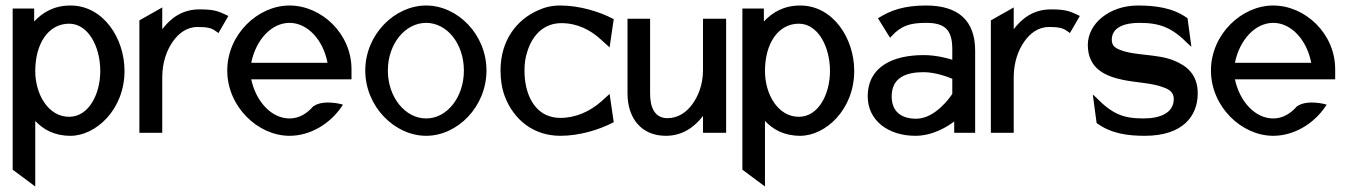

<svg xmlns="http://www.w3.org/2000/svg" viewBox="-20 -482 4895 697"><path d="M26 134 108 195V-43C137 -12 177 11 236 11C327 11 432 -83 432 -225C432 -343 355 -462 236 -462C176 -462 135 -437 104 -404V-451H26ZM108 -224C108 -323 155 -396 231 -396C299 -396 344 -315 344 -224C344 -140 302 -58 231 -58C155 -58 108 -140 108 -224Z M486 0H569V-201C569 -257 586 -301 608 -332C628 -360 657 -384 697 -384C742 -384 751 -378 769 -365L773 -362L809 -424L803 -427C776 -439 763 -448 705 -448C640 -448 599 -415 569 -376V-455L486 -408Z M805 -226C805 -95 916 11 1031 11C1106 11 1178 -32 1221 -96L1225 -102L1218 -104C1218 -104 1155 -121 1119 -97H1118C1094 -69 1065 -52 1031 -52C967 -52 910 -111 892 -194H1256V-231C1256 -360 1147 -462 1031 -462C916 -462 805 -357 805 -226ZM892 -254C909 -338 966 -399 1031 -399C1096 -399 1153 -338 1169 -254Z M1306 -226C1306 -95 1413 11 1527 11C1641 11 1746 -95 1746 -226C1746 -357 1641 -462 1527 -462C1413 -462 1306 -357 1306 -226ZM1388 -226C1388 -323 1451 -399 1527 -399C1603 -399 1664 -323 1664 -226C1664 -129 1603 -52 1527 -52C1451 -52 1388 -129 1388 -226Z M1797 -226C1797 -192 1802 -160 1813 -131C1845 -48 1916 11 2014 11C2084 11 2155 -11 2205 -37L2208 -38L2193 -141L2162 -113C2122 -78 2071 -54 2014 -54C1995 -54 1976 -58 1960 -66C1915 -88 1884 -145 1884 -226C1884 -251 1887 -273 1894 -294C1912 -353 1953 -398 2018 -398C2075 -398 2123 -374 2162 -338L2193 -310L2208 -413L2205 -414C2155 -440 2084 -462 2014 -462C1983 -462 1958 -456 1932 -444C1858 -411 1797 -338 1797 -226Z M2258 -143C2258 -52 2309 11 2397 11C2459 11 2502 -22 2532 -61V0H2616V-414H2532V-227C2532 -174 2514 -131 2492 -102C2472 -75 2442 -53 2403 -53C2359 -53 2340 -89 2340 -141V-414H2258Z M2675 134 2757 195V-43C2786 -12 2826 11 2885 11C2976 11 3081 -83 3081 -225C3081 -343 3004 -462 2885 -462C2825 -462 2784 -437 2753 -404V-451H2675ZM2757 -224C2757 -323 2804 -396 2880 -396C2948 -396 2993 -315 2993 -224C2993 -140 2951 -58 2880 -58C2804 -58 2757 -140 2757 -224Z M3130 -132C3130 -45 3204 11 3303 11C3369 11 3423 -25 3444 -41V0H3520V-298C3520 -409 3457 -462 3342 -462C3261 -462 3213 -444 3171 -418L3167 -416L3211 -345L3216 -350C3251 -389 3284 -399 3342 -399C3409 -399 3437 -375 3437 -304V-265C3422 -270 3379 -282 3333 -282C3223 -282 3130 -241 3130 -132ZM3217 -132C3217 -201 3270 -220 3333 -220C3378 -220 3425 -201 3437 -196V-141C3430 -130 3375 -51 3306 -51C3253 -51 3217 -76 3217 -132Z M3577 0H3660V-201C3660 -257 3677 -301 3699 -332C3719 -360 3748 -384 3788 -384C3833 -384 3842 -378 3860 -365L3864 -362L3900 -424L3894 -427C3867 -439 3854 -448 3796 -448C3731 -448 3690 -415 3660 -376V-455L3577 -408Z M3929 -319C3929 -232 3994 -205 4057 -192C4104 -182 4163 -181 4203 -165C4224 -158 4241 -147 4241 -123C4241 -72 4192 -52 4131 -52C4056 -52 4017 -69 3958 -129L3947 -139L3961 -35L3963 -34C4014 3 4074 11 4136 11C4274 11 4328 -61 4328 -143C4328 -211 4289 -243 4242 -262C4182 -287 4100 -279 4046 -301C4028 -308 4016 -316 4016 -338C4016 -382 4061 -399 4116 -399C4191 -399 4235 -382 4294 -322L4305 -312L4291 -416L4289 -417C4238 -454 4173 -462 4111 -462C4007 -462 3929 -396 3929 -319Z M4376 -226C4376 -95 4487 11 4602 11C4677 11 4749 -32 4792 -96L4796 -102L4789 -104C4789 -104 4726 -121 4690 -97H4689C4665 -69 4636 -52 4602 -52C4538 -52 4481 -111 4463 -194H4827V-231C4827 -360 4718 -462 4602 -462C4487 -462 4376 -357 4376 -226ZM4463 -254C4480 -338 4537 -399 4602 -399C4667 -399 4724 -338 4740 -254Z"/></svg>

Font: Charger Sport
Style: DfBdNrw
Weight: 400
Designer: Jasper
Foundry: Cannot Into Space Fonts
Version: Version 1.1